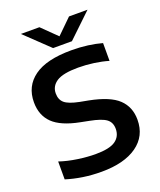

<svg xmlns="http://www.w3.org/2000/svg" viewBox="-170 -1054 978 1170"><g transform="rotate(-20 319.0 -469.0)"><path d="M284.5 9.5Q222 9.5 164.5 0.8Q107 -8 56 -24V-140Q109.5 -122 172.5 -113Q235.5 -104 286 -104Q377 -104 415.5 -131Q454 -158 454 -207.5Q454 -249.5 424.8 -271.2Q395.5 -293 320.5 -307.5L265 -318.5Q146 -341.5 93.2 -393Q40.5 -444.5 40.5 -529Q40.5 -633 120.8 -691.2Q201 -749.5 362.5 -749.5Q418.5 -749.5 468.8 -742.8Q519 -736 560 -724.5V-609Q518.5 -621.5 467.5 -628.8Q416.5 -636 365.5 -636Q267 -636 225.5 -608.8Q184 -581.5 184 -534.5Q184 -494 209.5 -472Q235 -450 302.5 -436.5L358 -426Q489 -400.5 543.2 -348.8Q597.5 -297 597.5 -214.5Q597.5 -108.5 514.5 -49.5Q431.5 9.5 284.5 9.5ZM263.5 -800 108.5 -948H228.5L324.5 -854L420.5 -948H540.5L385.5 -800Z"/></g></svg>

Font: Encode Sans Exp SmBold
Style: Regular
Weight: 600
Width: 7
Designer: Multiple Designers
Foundry: Impallari Type
Version: Version 3.002; ttfautohint (v1.8.3) -l 8 -r 50 -G 200 -x 14 